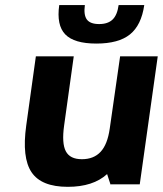

<svg xmlns="http://www.w3.org/2000/svg" viewBox="-20 -720 636 750"><path d="M410.2 0 411.1 -1 398.4 -40Q343.8 9.8 244.6 9.8Q141.6 9.8 103.3 -47.1Q64.9 -104 82.5 -230L120.1 -500H268.1L230.5 -230Q220.7 -160.2 237.1 -129.2Q253.4 -98.1 299.8 -98.1Q346.2 -98.1 373 -127Q399.9 -155.8 408.7 -217.8L449.2 -500H596.2L525.9 0ZM443.4 -700.2H543.5Q532.2 -621.6 487.8 -585.7Q443.4 -549.8 356.4 -549.8Q269.5 -549.8 234.9 -585.7Q200.2 -621.6 211.4 -700.2H311.5Q306.2 -661.6 319.3 -643.8Q332.5 -626 367.2 -626Q401.4 -626 419.7 -643.6Q438 -661.1 443.4 -700.2Z"/></svg>

Font: Fivo Sans
Style: Italic
Weight: 700
Designer: Alexander Slobzheninov
Foundry: Alexander Slobzheninov
Version: 1.0